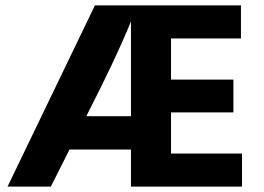

<svg xmlns="http://www.w3.org/2000/svg" viewBox="-20 -694 980 714"><path d="M8 0 333 -674H487Q479 -642 454.5 -584Q430 -526 394 -450Q358 -374 313 -286L169 0ZM214 -138V-262H529V-138ZM519 0V-123H880V0ZM467 0V-674H616V0ZM519 -276V-398H848V-276ZM519 -551V-674H876V-551Z"/></svg>

Font: Hind Variable Light
Style: Regular
Weight: 300
Designer: Manushi Parikh, Satya Rajpurohit
Foundry: Indian Type Foundry
Version: Version 3.000